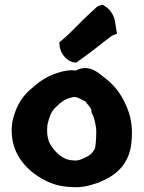

<svg xmlns="http://www.w3.org/2000/svg" viewBox="-20 -807 615 819"><path d="M30 -261C26 -158 84 -89 155 -47C198 -22 235 -11 287 -9C330 -6 361 -15 397 -27C475 -57 529 -105 540 -193C550 -278 534 -334 498 -396C471 -441 442 -464 406 -491C400 -497 395 -500 385 -505C360 -520 329 -521 304 -506C279 -510 252 -505 225 -496C190 -485 156 -466 128 -441C77 -401 53 -363 36 -302C32 -287 31 -275 30 -261ZM181 -255C181 -264 182 -275 185 -286C197 -329 204 -338 234 -365C248 -377 262 -385 277 -389C298 -395 303 -395 321 -386C342 -375 345 -377 351 -365C361 -355 370 -343 370 -334V-329C382 -306 385 -290 390 -260C392 -240 389 -181 384 -172C373 -151 361 -142 335 -131C316 -123 310 -121 291 -123H290C247 -125 214 -158 193 -194C186 -207 180 -230 181 -255ZM233 -626 234 -614C236 -580 264 -546 295 -541L305 -540L347 -570C386 -598 417 -625 458 -655L479 -663L470 -719C464 -745 449 -768 427 -781L418 -787L408 -784C399 -782 395 -780 386 -771L360 -747C323 -712 296 -683 262 -651Z"/></svg>

Font: Hussar Pisanka
Style: Blk
Weight: 700
Designer: Robert Jablonski
Foundry: Cannot Into Space Fonts
Version: Version 1.070